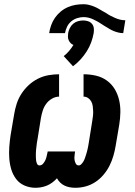

<svg xmlns="http://www.w3.org/2000/svg" viewBox="-20 -882 640 910"><path d="M337 8Q323 8 310 5.5Q297 3 285.5 -2.5Q274 -8 265 -17Q256 -26 250 -37Q240 -26 228 -17Q216 -8 202.5 -2.5Q189 3 175.5 5.5Q162 8 148 8Q121 8 96.5 -2.5Q72 -13 56.5 -33.5Q41 -54 33.5 -79Q26 -104 24 -131Q22 -158 24 -185.5Q26 -213 30 -240L47 -340Q51 -365 59 -390Q67 -415 81.5 -437.5Q96 -460 116 -478.5Q136 -497 160 -509Q184 -521 209.5 -525.5Q235 -530 260 -530V-424Q243 -424 226.5 -414.5Q210 -405 199 -390Q188 -375 182.5 -357.5Q177 -340 174 -323L158 -223Q156 -214 155 -206Q154 -198 153 -189.5Q152 -181 151 -172.5Q150 -164 150 -155.5Q150 -147 150 -138.5Q150 -130 151 -122Q152 -114 155.5 -106Q159 -98 167 -98Q177 -98 184 -106Q191 -114 195 -123Q199 -132 201 -141Q203 -150 205 -159L206 -164H336L335 -159Q334 -150 333 -141Q332 -132 333.5 -123Q335 -114 339.5 -106Q344 -98 353 -98Q360 -98 366 -104.5Q372 -111 376 -118Q380 -125 382.5 -132.5Q385 -140 387.5 -147.5Q390 -155 392 -162.5Q394 -170 395.5 -177Q397 -184 398.5 -192Q400 -200 401 -207L417 -307Q419 -319 420.5 -331.5Q422 -344 421.5 -356Q421 -368 419.5 -379.5Q418 -391 412.5 -401Q407 -411 397.5 -417.5Q388 -424 376 -424V-530Q406 -530 434.5 -523.5Q463 -517 486 -500.5Q509 -484 523.5 -460Q538 -436 544.5 -408Q551 -380 550.5 -350Q550 -320 545 -290L528 -190Q524 -166 517 -142Q510 -118 498.5 -95.5Q487 -73 470 -53Q453 -33 431.5 -19Q410 -5 386 1.5Q362 8 337 8ZM288 -725H213Q216 -744 222.5 -762.5Q229 -781 240.5 -797.5Q252 -814 267.5 -827Q283 -840 301.5 -848Q320 -856 338.5 -859Q357 -862 376 -862Q389 -862 401 -859Q413 -856 424.5 -851.5Q436 -847 446.5 -841Q457 -835 467 -829L483 -820Q493 -813 503.5 -807.5Q514 -802 525.5 -797Q537 -792 549 -789Q561 -786 574 -786L564 -725Q552 -725 540 -728Q528 -731 517.5 -735.5Q507 -740 497 -746Q487 -752 477 -758L463 -767Q453 -774 443 -779.5Q433 -785 422.5 -790Q412 -795 400 -798Q388 -801 376 -801Q361 -801 345.5 -796Q330 -791 317.5 -780.5Q305 -770 298 -755.5Q291 -741 288 -725ZM326 -568 282 -616Q296 -627 307.5 -640.5Q319 -654 328 -669Q320 -672 314.5 -678Q309 -684 305.5 -691.5Q302 -699 302 -707.5Q302 -716 303 -725Q305 -737 311 -749Q317 -761 327 -769.5Q337 -778 349.5 -781.5Q362 -785 374 -785Q386 -785 397 -781.5Q408 -778 415.5 -769.5Q423 -761 424.5 -749Q426 -737 424 -725Q420 -703 412 -681Q404 -659 391 -638.5Q378 -618 361.5 -600Q345 -582 326 -568Z"/></svg>

Font: Iosevka Slab Heavy Extended
Style: Italic
Weight: 900
Width: 7
Italic angle: -9°
Monospace: yes
Designer: Belleve Invis
Foundry: Belleve Invis
Version: Version 11.1.0; ttfautohint (v1.8.3)